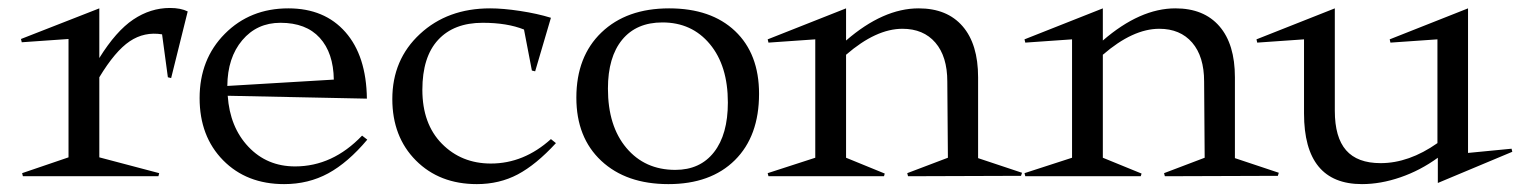

<svg xmlns="http://www.w3.org/2000/svg" viewBox="-20 -447 3856 487"><path d="M231.9 -47.9 383.8 -7.8 381.8 0H38.1L36.1 -7.8L153.8 -47.9V-348.1L35.2 -339.8L33.2 -348.1L231.9 -425.8V-299.8Q274.4 -368.2 318.1 -397.5Q361.8 -426.8 411.1 -426.8Q438.5 -426.8 456.1 -418L414.1 -249L405.8 -251L391.1 -359.9Q346.2 -367.2 309.1 -342.3Q272 -317.4 231.9 -251Z M826.7 -245.1Q825.7 -313 791 -351.1Q756.3 -389.2 691.4 -389.2Q631.8 -389.2 594.5 -345Q557.1 -300.8 556.6 -229ZM486.3 -198.2Q486.3 -296.9 550.3 -361.3Q614.3 -425.8 711.4 -425.8Q803.2 -425.8 856.2 -365.5Q909.2 -305.2 910.6 -196.8L557.6 -204.1Q563 -124.5 610.1 -74.7Q657.2 -24.9 728.5 -24.9Q823.7 -24.9 898.4 -103L911.6 -92.8Q862.8 -34.7 812.5 -7.3Q762.2 20 700.7 20Q605.5 20 545.9 -40.5Q486.3 -101.1 486.3 -198.2Z M1390.1 -84Q1339.8 -29.3 1293.2 -4.6Q1246.6 20 1189.5 20Q1094.7 20 1034.9 -40Q975.1 -100.1 975.1 -195.8Q975.1 -295.9 1045.2 -360.8Q1115.2 -425.8 1223.1 -425.8Q1255.9 -425.8 1299.3 -419.2Q1342.8 -412.6 1377.4 -401.9L1337.4 -266.1L1329.1 -268.1L1309.1 -372.1Q1266.6 -389.2 1204.1 -389.2Q1131.3 -389.2 1091.3 -345.9Q1051.3 -302.7 1051.3 -219.2Q1051.3 -132.8 1100.8 -82.5Q1150.4 -32.2 1225.1 -32.2Q1308.6 -32.2 1377.4 -94.2Z M1675.3 20Q1568.4 20 1505.1 -39.1Q1441.9 -98.1 1441.9 -199.2Q1441.9 -303.7 1505.6 -364.7Q1569.3 -425.8 1677.2 -425.8Q1783.7 -425.8 1844.5 -368.2Q1905.3 -310.5 1905.3 -209Q1905.3 -101.6 1844 -40.8Q1782.7 20 1675.3 20ZM1522 -222.2Q1522 -127.4 1568.8 -71.8Q1615.7 -16.1 1692.9 -16.1Q1755.9 -16.1 1791 -61Q1826.2 -106 1826.2 -187Q1826.2 -280.3 1780.5 -335.2Q1734.9 -390.1 1660.2 -390.1Q1594.2 -390.1 1558.1 -346.2Q1522 -302.2 1522 -222.2Z M1929.2 -338.9 1927.2 -347.2 2126 -425.8V-344.2Q2220.2 -425.8 2310.1 -425.8Q2382.3 -425.8 2421.6 -380.4Q2460.9 -335 2460.9 -251V-45.9L2572.3 -8.8L2569.8 -1L2283.2 0L2281.2 -7.8L2384.3 -46.9L2382.8 -240.2Q2382.8 -303.7 2352.5 -338.9Q2322.3 -374 2269 -374Q2202.1 -374 2126 -308.1V-46.9L2224.1 -6.8L2222.2 0H1929.2L1927.2 -7.8L2047.9 -46.9V-347.2Z M2580.6 -338.9 2578.6 -347.2 2777.3 -425.8V-344.2Q2871.6 -425.8 2961.4 -425.8Q3033.7 -425.8 3073 -380.4Q3112.3 -335 3112.3 -251V-45.9L3223.6 -8.8L3221.2 -1L2934.6 0L2932.6 -7.8L3035.6 -46.9L3034.2 -240.2Q3034.2 -303.7 3003.9 -338.9Q2973.6 -374 2920.4 -374Q2853.5 -374 2777.3 -308.1V-46.9L2875.5 -6.8L2873.5 0H2580.6L2578.6 -7.8L2699.2 -46.9V-347.2Z M3167 -347.2 3365.7 -425.8V-166Q3365.7 -98.6 3394.3 -65.9Q3422.9 -33.2 3481.9 -33.2Q3553.7 -33.2 3626 -84V-347.2L3506.8 -338.9L3504.9 -347.2L3703.6 -425.8V-59.1L3814 -69.8L3815.9 -62L3627 17.1V-46.9Q3582.5 -14.6 3532.2 2.7Q3481.9 20 3434.6 20Q3287.6 20 3287.6 -159.2V-347.2L3168.9 -338.9Z"/></svg>

Font: Halibut
Style: Regular
Weight: 400
Designer: Matteo Maggi
Foundry: Collletttivo
Version: Version 3.080 | FøM Fix